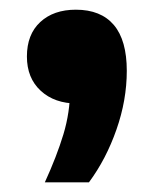

<svg xmlns="http://www.w3.org/2000/svg" viewBox="-20 -205 318 396"><path d="M72.5 171Q97 117.5 110.8 72Q124.5 26.5 124.5 -20L159 8.5H139Q92.5 8.5 64 -17.8Q35.5 -44 35.5 -88.5Q35.5 -134 63 -159.5Q90.5 -185 136.5 -185Q188 -185 214.8 -153.5Q241.5 -122 241.5 -59Q241.5 1.5 220.2 62.2Q199 123 163.5 171Z"/></svg>

Font: Encode Sans SC
Style: Bold
Weight: 700
Version: Version 3.002